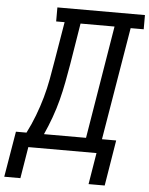

<svg xmlns="http://www.w3.org/2000/svg" viewBox="-105 -783 773 996"><g transform="rotate(5 282.0 -285.5)"><path d="M-45 164 -5 -74H50Q73 -119 91.5 -167.5Q110 -216 123.5 -264Q137 -312 146 -361Q155 -410 163 -459L197 -662H153V-735H609V-661H541L443 -74H517L478 164H394L421 0H66L39 164ZM360 -74 457 -662H280L245 -447Q237 -400 228 -352.5Q219 -305 207 -258.5Q195 -212 178 -165Q161 -118 141 -74Z"/></g></svg>

Font: Iosevka Slab Extended
Style: Italic
Weight: 400
Width: 7
Italic angle: -9°
Monospace: yes
Designer: Belleve Invis
Foundry: Belleve Invis
Version: Version 11.1.0; ttfautohint (v1.8.3)